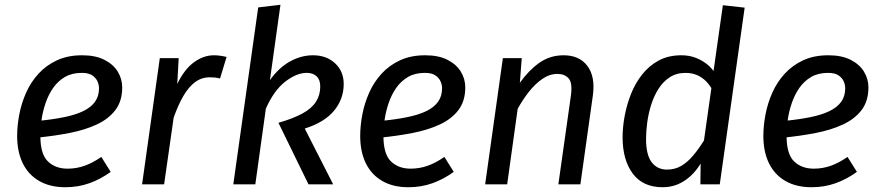

<svg xmlns="http://www.w3.org/2000/svg" viewBox="-20 -770 3674 802"><path d="M323.1 -539.1Q379.2 -539.1 416.3 -520.1Q453.4 -501.1 472 -470.6Q490.5 -440 490.5 -405Q490.5 -348 462 -310.4Q433.5 -272.9 383.9 -249.9Q334.4 -226.9 269.9 -214.4Q205.4 -201.9 134.5 -195L143.6 -265.4Q202.5 -271.3 248.8 -280.8Q295.2 -290.3 327.5 -305.8Q359.8 -321.3 376.7 -344.7Q393.6 -368.1 393.6 -401.9Q393.6 -414.9 387.6 -429.3Q381.6 -443.8 366.2 -454.7Q350.8 -465.6 321.9 -465.6Q281 -465.6 251.7 -448.7Q222.3 -431.7 202.3 -403.2Q182.4 -374.7 170.5 -339.8Q158.5 -304.9 153.5 -269.4Q148.6 -234 148.6 -202.1Q148.6 -126.3 180 -95.9Q211.4 -65.5 262.2 -65.5Q299.2 -65.5 333.2 -77.5Q367.1 -89.5 403.2 -114.5L442.4 -52Q399.4 -21 352.8 -4.5Q306.2 12.1 253.1 12.1Q188.9 12.1 143.8 -14Q98.7 -40 75.1 -88Q51.6 -136.1 51.6 -202.1Q51.6 -245.1 60.6 -292.1Q69.6 -339.1 89.2 -383.1Q108.7 -427.1 140.8 -462.1Q172.8 -497.1 217.9 -518.1Q263 -539.1 323.1 -539.1Z M873.4 -539.1Q887.4 -539.1 900.9 -537.1Q914.4 -535.1 926.4 -532.1L899.1 -442.1Q888.1 -445.1 878.6 -446.1Q869.1 -447.1 856.1 -447.1Q822.1 -447.1 795.2 -427.2Q768.2 -407.2 746.3 -369.7Q724.3 -332.3 705.4 -278.5L665.5 0H573.5L647.5 -527.1H726.4L720.4 -419.2Q750.4 -481.1 790.4 -510.1Q830.4 -539.1 873.4 -539.1Z M1058.5 -739 1151.5 -750.1 1107.5 -435.4Q1145.6 -488.3 1192 -513.7Q1238.5 -539.1 1287.5 -539.1Q1343.6 -539.1 1379.7 -505.6Q1415.7 -472.1 1415.7 -419Q1415.7 -357 1375.8 -308.1Q1335.8 -259.1 1253 -233L1371.7 0H1268.6L1143.1 -257Q1205 -275 1243.4 -296Q1281.9 -317 1299.8 -345Q1317.7 -372.9 1317.7 -408.8Q1317.7 -436.7 1302.8 -451.1Q1287.8 -465.6 1260.9 -465.6Q1219.1 -465.6 1171.8 -429.2Q1124.5 -392.9 1090.5 -316.2L1046.5 0H954.5Z M1756.1 -539.1Q1812.2 -539.1 1849.3 -520.1Q1886.4 -501.1 1905 -470.6Q1923.5 -440 1923.5 -405Q1923.5 -348 1895 -310.4Q1866.5 -272.9 1816.9 -249.9Q1767.4 -226.9 1702.9 -214.4Q1638.4 -201.9 1567.5 -195L1576.6 -265.4Q1635.5 -271.3 1681.8 -280.8Q1728.2 -290.3 1760.5 -305.8Q1792.8 -321.3 1809.7 -344.7Q1826.6 -368.1 1826.6 -401.9Q1826.6 -414.9 1820.6 -429.3Q1814.6 -443.8 1799.2 -454.7Q1783.8 -465.6 1754.9 -465.6Q1714 -465.6 1684.7 -448.7Q1655.3 -431.7 1635.3 -403.2Q1615.4 -374.7 1603.5 -339.8Q1591.5 -304.9 1586.5 -269.4Q1581.6 -234 1581.6 -202.1Q1581.6 -126.3 1613 -95.9Q1644.4 -65.5 1695.2 -65.5Q1732.2 -65.5 1766.2 -77.5Q1800.1 -89.5 1836.2 -114.5L1875.4 -52Q1832.4 -21 1785.8 -4.5Q1739.2 12.1 1686.1 12.1Q1621.9 12.1 1576.8 -14Q1531.7 -40 1508.1 -88Q1484.6 -136.1 1484.6 -202.1Q1484.6 -245.1 1493.6 -292.1Q1502.6 -339.1 1522.2 -383.1Q1541.7 -427.1 1573.8 -462.1Q1605.8 -497.1 1650.9 -518.1Q1696 -539.1 1756.1 -539.1Z M2334.4 -539.1Q2400.4 -539.1 2433.9 -494.2Q2467.3 -449.2 2456.3 -370.2L2404.3 0H2312.3L2364.3 -367.7Q2372.3 -423.5 2355.4 -442.4Q2338.5 -461.3 2308.7 -461.3Q2275.9 -461.3 2245.5 -440.4Q2215.2 -419.5 2189.3 -386.6Q2163.4 -353.6 2142.4 -315.6L2098.5 0H2006.5L2080.5 -527.1H2159.4L2151.5 -424.2Q2188.4 -476.2 2232.9 -507.7Q2277.5 -539.1 2334.4 -539.1Z M2960.5 -473.4 2999.5 -748.2 3090.5 -738.1 2986.5 0H2905.6L2906.6 -86.8Q2888.6 -56.9 2864.1 -34.4Q2839.7 -11.9 2810.7 0.1Q2781.7 12.1 2747.6 12.1Q2665.6 12.1 2623.1 -44.9Q2580.6 -101.9 2580.6 -197Q2580.6 -238 2589.1 -284.6Q2597.6 -331.1 2615.2 -376.1Q2632.7 -421.1 2661.7 -458.1Q2690.7 -495.1 2731.2 -517.1Q2771.7 -539.1 2825.8 -539.1Q2856.7 -539.1 2881.7 -530.2Q2906.6 -521.2 2926.6 -506.8Q2946.6 -492.3 2960.5 -473.4ZM2843 -465.5Q2805.1 -465.5 2777.2 -447Q2749.3 -428.6 2730.4 -398.6Q2711.5 -368.7 2700 -332.3Q2688.6 -295.8 2683.6 -258.9Q2678.6 -222 2678.6 -190.1Q2678.6 -123.3 2702 -92.4Q2725.4 -61.6 2766.1 -61.6Q2799 -61.6 2824.9 -76.6Q2850.8 -91.5 2874.2 -119Q2897.6 -146.4 2920.5 -183.2L2951.5 -401.9Q2938.5 -422.8 2922.6 -436.7Q2906.7 -450.6 2887.3 -458Q2867.9 -465.5 2843 -465.5Z M3440.1 -539.1Q3496.2 -539.1 3533.3 -520.1Q3570.4 -501.1 3589 -470.6Q3607.5 -440 3607.5 -405Q3607.5 -348 3579 -310.4Q3550.5 -272.9 3500.9 -249.9Q3451.4 -226.9 3386.9 -214.4Q3322.4 -201.9 3251.5 -195L3260.6 -265.4Q3319.5 -271.3 3365.8 -280.8Q3412.2 -290.3 3444.5 -305.8Q3476.8 -321.3 3493.7 -344.7Q3510.6 -368.1 3510.6 -401.9Q3510.6 -414.9 3504.6 -429.3Q3498.6 -443.8 3483.2 -454.7Q3467.8 -465.6 3438.9 -465.6Q3398 -465.6 3368.7 -448.7Q3339.3 -431.7 3319.3 -403.2Q3299.4 -374.7 3287.5 -339.8Q3275.5 -304.9 3270.5 -269.4Q3265.6 -234 3265.6 -202.1Q3265.6 -126.3 3297 -95.9Q3328.4 -65.5 3379.2 -65.5Q3416.2 -65.5 3450.2 -77.5Q3484.1 -89.5 3520.2 -114.5L3559.4 -52Q3516.4 -21 3469.8 -4.5Q3423.2 12.1 3370.1 12.1Q3305.9 12.1 3260.8 -14Q3215.7 -40 3192.1 -88Q3168.6 -136.1 3168.6 -202.1Q3168.6 -245.1 3177.6 -292.1Q3186.6 -339.1 3206.2 -383.1Q3225.7 -427.1 3257.8 -462.1Q3289.8 -497.1 3334.9 -518.1Q3380 -539.1 3440.1 -539.1Z"/></svg>

Font: Fira Sans Variable
Style: Italic
Weight: 397
Italic angle: -8°
Designer: Carrois Corporate & Edenspiekermann AG
Foundry: Carrois Corporate GbR & Edenspiekermann AG
Version: Version 4.202